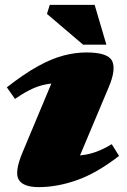

<svg xmlns="http://www.w3.org/2000/svg" viewBox="-20 -752 522 787"><path d="M72 -126.5 190.5 -409.5Q152.5 -405.5 118.8 -391Q85 -376.5 41.5 -346.5L8 -394Q79 -449.5 135.8 -480.8Q192.5 -512 240.8 -524.5Q289 -537 334.5 -537Q422.5 -537 439.5 -502.2Q456.5 -467.5 426 -395.5L308 -115Q344 -118.5 374.5 -129.8Q405 -141 438 -161L468 -113Q376.5 -42 295.2 -13.5Q214 15 139.5 15Q75 15 56.8 -15.5Q38.5 -46 72 -126.5ZM416 -569H320.5L172.5 -695L184 -732H368Z"/></svg>

Font: Newsreader Caption ExtraBold
Style: Italic
Weight: 800
Italic angle: -17°
Designer: Hugues Gentile
Foundry: Production Type
Version: Version 1.001